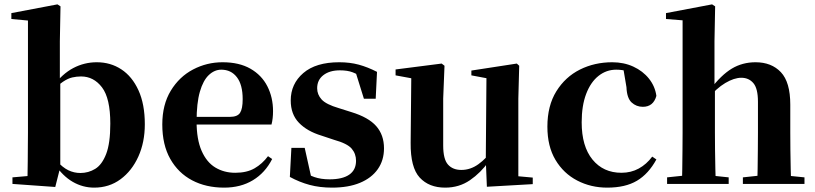

<svg xmlns="http://www.w3.org/2000/svg" viewBox="-20 -842 3731 879"><path d="M37 0V-30L106 -36Q107 -66 107 -101.5Q107 -137 107.5 -173Q108 -209 108 -236V-748L32 -755V-782L243 -822L257 -813L254 -653V-472L256 -462V-79V-77L233 14ZM411 17Q359 17 313 -9.5Q267 -36 231 -90H220L240 -105Q267 -75 293 -62.5Q319 -50 348 -50Q385 -50 416 -69Q447 -88 466 -137Q485 -186 485 -276Q485 -392 447 -442Q409 -492 351 -492Q331 -492 311 -487.5Q291 -483 268 -467.5Q245 -452 215 -418L202 -447H223Q265 -504 315.5 -530.5Q366 -557 423 -557Q486 -557 535.5 -524.5Q585 -492 614 -428.5Q643 -365 643 -273Q643 -191 613.5 -125.5Q584 -60 532 -21.5Q480 17 411 17Z M1006 17Q923 17 859.5 -16.5Q796 -50 759.5 -114.5Q723 -179 723 -272Q723 -363 762 -427Q801 -491 864 -524Q927 -557 999 -557Q1075 -557 1126.5 -527.5Q1178 -498 1204 -447Q1230 -396 1230 -333Q1230 -299 1223 -272H787V-307H1033Q1067 -307 1079 -325.5Q1091 -344 1091 -388Q1091 -454 1064.5 -488.5Q1038 -523 993 -523Q962 -523 936 -498.5Q910 -474 895 -422Q880 -370 880 -286Q880 -204 903 -151.5Q926 -99 966 -75Q1006 -51 1057 -51Q1110 -51 1145.5 -71.5Q1181 -92 1207 -127L1226 -114Q1194 -51 1138 -17Q1082 17 1006 17Z M1500 17Q1444 17 1397.5 4.5Q1351 -8 1307 -32L1314 -165H1375L1407 -21L1356 -28V-64Q1389 -42 1419 -31.5Q1449 -21 1489 -21Q1548 -21 1579 -42.5Q1610 -64 1610 -106Q1610 -138 1590 -161.5Q1570 -185 1509 -202L1452 -221Q1386 -241 1348.5 -280Q1311 -319 1311 -382Q1311 -458 1368.5 -507.5Q1426 -557 1533 -557Q1582 -557 1622.5 -546Q1663 -535 1706 -513L1700 -390H1646L1603 -528L1648 -512V-482Q1618 -502 1594.5 -511Q1571 -520 1536 -520Q1489 -520 1460.5 -498Q1432 -476 1432 -438Q1432 -409 1452.5 -386.5Q1473 -364 1531 -347L1588 -329Q1667 -305 1702.5 -264.5Q1738 -224 1738 -163Q1738 -108 1709.5 -67.5Q1681 -27 1628 -5Q1575 17 1500 17Z M2018 17Q1944 17 1901.5 -29Q1859 -75 1860 -188L1863 -501L1894 -478L1791 -497V-524L2002 -551L2015 -541L2009 -391V-176Q2009 -113 2031 -88.5Q2053 -64 2092 -64Q2134 -64 2170.5 -90.5Q2207 -117 2235 -157L2271 -103H2218Q2181 -51 2131.5 -17Q2082 17 2018 17ZM2209 13 2204 -108V-111L2207 -484L2138 -497V-519L2346 -551L2357 -541L2353 -391V-35L2419 -29V1Z M2760 17Q2685 17 2622.5 -15.5Q2560 -48 2523 -110Q2486 -172 2486 -262Q2486 -358 2527 -424Q2568 -490 2635 -523.5Q2702 -557 2783 -557Q2836 -557 2879.5 -537Q2923 -517 2951 -482Q2979 -447 2985 -403Q2971 -353 2923 -353Q2893 -353 2871.5 -373Q2850 -393 2848 -443L2832 -538L2904 -493Q2876 -509 2852 -516Q2828 -523 2801 -523Q2756 -523 2720 -494.5Q2684 -466 2663.5 -412Q2643 -358 2643 -282Q2643 -172 2692.5 -111.5Q2742 -51 2825 -51Q2869 -51 2904.5 -70.5Q2940 -90 2966 -125L2985 -112Q2949 -46 2896 -14.5Q2843 17 2760 17Z M3034 0V-30L3139 -41H3211L3316 -30V0ZM3102 0Q3103 -26 3103.5 -68Q3104 -110 3104.5 -156Q3105 -202 3105 -236V-749L3029 -755V-782L3240 -822L3254 -813L3251 -653V-451L3253 -437V-236Q3253 -202 3253.5 -156Q3254 -110 3255 -68Q3256 -26 3257 0ZM3381 0V-30L3484 -41H3554L3663 -30V0ZM3446 0Q3448 -26 3448.5 -67.5Q3449 -109 3449.5 -155Q3450 -201 3450 -236V-376Q3450 -437 3429 -461.5Q3408 -486 3374 -486Q3341 -486 3300.5 -462Q3260 -438 3217 -387L3185 -432H3231Q3282 -499 3330.5 -528Q3379 -557 3439 -557Q3512 -557 3555 -511.5Q3598 -466 3598 -363V-236Q3598 -201 3598.5 -155Q3599 -109 3600 -67.5Q3601 -26 3602 0Z"/></svg>

Font: Noto Serif JP ExtraLight ExtraBold
Style: Regular
Weight: 800
Version: Version 2.003-H1;hotconv 1.1.1;makeotfexe 2.6.0